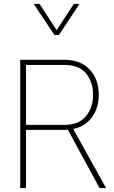

<svg xmlns="http://www.w3.org/2000/svg" viewBox="-20 -953 578 973"><path d="M111.8 -294.9H307.1C313 -294.9 318.8 -294.9 324.2 -295.4L484.4 0H517.6L351.1 -299.3C391.6 -308.1 423.3 -328.1 446.3 -359.4C469.2 -390.1 480.5 -428.2 480.5 -473.1C480.5 -525.4 464.8 -568.4 434.1 -601.1C403.3 -633.8 360.8 -649.9 307.1 -649.9H82.5V0H111.8ZM307.1 -624C355.5 -624 391.6 -609.9 415.5 -581.5C439.5 -552.7 451.7 -516.6 451.7 -473.1C451.7 -429.7 439.5 -393.1 415.5 -364.3C391.6 -335 355.5 -320.3 307.1 -320.3H111.8V-624ZM255.9 -775.4H278.3L382.8 -933.1H354L267.1 -800.3L180.7 -933.1H150.9Z"/></svg>

Font: Estedad Thin
Style: Regular
Weight: 100
Designer: Amin Abedi
Version: Version 7.3